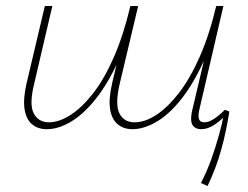

<svg xmlns="http://www.w3.org/2000/svg" viewBox="-20 -428 830 642"><path d="M423 4Q393 4 373 -13Q353 -30 348 -64Q343 -98 355 -150L416 -408H442L381 -151Q364 -80 379 -49.5Q394 -19 430 -19Q464 -19 501.5 -43Q539 -67 577 -115.5Q615 -164 647.5 -237.5Q680 -311 703 -408H722Q697 -301 661 -223Q625 -145 584.5 -94.5Q544 -44 502 -20Q460 4 423 4ZM137 4Q106 4 86.5 -13Q67 -30 62 -64Q57 -98 69 -150L130 -408H155L95 -151Q77 -80 92.5 -49.5Q108 -19 144 -19Q177 -19 215 -43Q253 -67 291 -115.5Q329 -164 361 -237.5Q393 -311 416 -408H436Q411 -301 375 -223Q339 -145 298 -94.5Q257 -44 215.5 -20Q174 4 137 4ZM674 194 652 184Q672 145 686.5 104.5Q701 64 712 24.5Q723 -15 730 -53L747 -55Q742 -24 735.5 7.5Q729 39 720 71.5Q711 104 699.5 134.5Q688 165 674 194ZM653 4Q639 4 630 -3Q621 -10 619.5 -23Q618 -36 622 -56L705 -408H727L646 -59Q642 -40 645.5 -29.5Q649 -19 664 -19Q678 -19 695.5 -30.5Q713 -42 732 -61L747 -55Q721 -27 698 -11.5Q675 4 653 4Z"/></svg>

Font: Ysabeau Infant Thin
Style: Italic
Weight: 250
Italic angle: -12°
Designer: Christian Thalmann (Catharsis Fonts)
Version: Version 2.001;gftools[0.9.30]; featfreeze: ss01,ss02,lnum